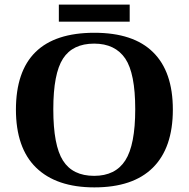

<svg xmlns="http://www.w3.org/2000/svg" viewBox="-20 -801 817 832"><path d="M211 -328V-327Q211 -171 253 -105Q295 -39 388 -39Q480 -39 523 -106Q566 -173 566 -328Q566 -483 523 -547Q479 -612 388 -612Q295 -612 253 -547Q211 -482 211 -328ZM49 -327V-325Q49 -659 389 -659Q558 -659 643 -575Q729 -491 729 -326Q729 -160 642 -74Q556 11 389 11Q224 11 136 -75Q49 -160 49 -327ZM235 -707V-781H542V-707Z"/></svg>

Font: Libra Serif Modern
Style: Bold
Weight: 700
Designer: Stefan Peev, Context Ltd
Foundry: Ascender Corporation
Version: Version 1.000